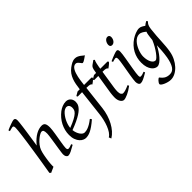

<svg xmlns="http://www.w3.org/2000/svg" viewBox="-61 -1389 2280 2280"><g transform="rotate(-45 1079.0 -249.0)"><path d="M473.1 -35.2Q427.7 -8.8 398.2 5.6Q368.7 20 348.1 20Q334 20 323 4.6Q312 -10.7 312 -37.1Q312 -45.9 315.2 -68.6Q318.4 -91.3 323 -121.6Q327.6 -151.9 333 -186Q338.4 -220.2 343 -251Q347.7 -281.7 350.8 -306.2Q354 -330.6 354 -341.8Q354 -360.4 352.5 -372.8Q351.1 -385.3 347.4 -393.1Q343.8 -400.9 337.2 -404.1Q330.6 -407.2 319.8 -407.2Q313.5 -407.2 297.4 -399.7Q281.2 -392.1 260.5 -376.7Q239.7 -361.3 217.5 -338.4Q195.3 -315.4 176.8 -284.2Q163.6 -260.7 154.8 -225.8Q146 -190.9 139.2 -147Q134.8 -120.1 132.3 -99.6Q129.9 -79.1 128.7 -63.2Q127.4 -47.4 127.2 -34.9Q127 -22.5 127.9 -12.2Q121.6 -8.8 112.1 -4.6Q102.5 -0.5 92.5 3.9Q82.5 8.3 73.2 12.5Q64 16.6 58.1 20L42 4.9Q46.4 -21.5 53 -60.3Q59.6 -99.1 67.1 -145.8Q74.7 -192.4 82.8 -244.1Q90.8 -295.9 98.6 -347.4Q106.4 -398.9 113.5 -448Q120.6 -497.1 125.7 -538.3Q130.9 -579.6 134 -610.6Q137.2 -641.6 137.2 -657.2Q137.2 -668.5 135.5 -675Q133.8 -681.6 131.1 -684.8Q128.4 -688 124.8 -689Q121.1 -689.9 117.2 -689.9Q112.3 -689.9 103.3 -687.7Q94.2 -685.5 84.5 -683.1Q73.2 -680.2 61 -676.8L55.2 -695.8Q75.7 -705.1 96.4 -713.4Q117.2 -721.7 135.3 -728Q153.3 -734.4 167 -738.3Q180.7 -742.2 187 -742.2Q200.7 -742.2 208.3 -733.4Q215.8 -724.6 215.8 -702.1Q215.8 -690.4 212.9 -663.3Q210 -636.2 205.3 -601.1Q200.7 -565.9 194.8 -525.9Q189 -485.8 183.3 -448.5Q177.7 -411.1 172.9 -379.9Q168 -348.6 165 -331.1Q193.4 -366.2 221.2 -390.4Q249 -414.6 275.4 -429.2Q301.8 -443.8 325.9 -450.4Q350.1 -457 372.1 -457Q402.8 -457 416 -437.7Q429.2 -418.5 429.2 -371.1Q429.2 -354 426 -328.6Q422.9 -303.2 418.2 -273.9Q413.6 -244.6 408.2 -213.4Q402.8 -182.1 398.2 -154.1Q393.6 -126 390.4 -102.8Q387.2 -79.6 387.2 -65.9Q387.2 -49.3 393.1 -43.2Q398.9 -37.1 404.8 -37.1Q418.5 -37.1 433.1 -41.3Q447.8 -45.4 465.8 -53.2Z M685.1 -381.8Q668.9 -367.2 653.6 -346.2Q638.2 -325.2 625.7 -300.8Q613.3 -276.4 605 -249.8Q596.7 -223.1 594.7 -197.3Q658.7 -222.2 696 -242.4Q733.4 -262.7 752.4 -280.8Q771.5 -298.8 776.9 -315.4Q782.2 -332 782.2 -349.1Q782.2 -364.3 778.3 -375.2Q774.4 -386.2 768.1 -392.8Q761.7 -399.4 753.7 -402.6Q745.6 -405.8 737.3 -405.8Q729.5 -405.8 714.4 -400.1Q699.2 -394.5 685.1 -381.8ZM860.4 -371.1Q860.4 -357.4 857.2 -342.3Q854 -327.1 844 -311Q834 -294.9 816.2 -277.3Q798.3 -259.8 768.8 -241Q739.3 -222.2 696.8 -201.9Q654.3 -181.6 595.2 -159.7Q598.1 -132.3 606.7 -109.9Q615.2 -87.4 626.7 -71.3Q638.2 -55.2 651.6 -46.1Q665 -37.1 678.2 -37.1Q688.5 -37.1 703.1 -39.3Q717.8 -41.5 737.1 -48.8Q756.3 -56.2 780.5 -70.3Q804.7 -84.5 834 -107.9Q839.4 -105 843.5 -98.4Q847.7 -91.8 849.1 -87.9Q809.1 -53.2 778.3 -32Q747.6 -10.7 723.4 0.7Q699.2 12.2 679.9 16.1Q660.6 20 643.1 20Q627 20 606.4 11Q585.9 2 567.9 -17.8Q549.8 -37.6 537.4 -69.6Q524.9 -101.6 524.9 -147.9Q524.9 -186 534.2 -222.9Q543.5 -259.8 560.8 -293.7Q578.1 -327.6 603.5 -357.9Q628.9 -388.2 661.1 -413.1Q672.4 -421.9 686.5 -429.9Q700.7 -438 716.1 -444.1Q731.4 -450.2 747.3 -453.6Q763.2 -457 778.3 -457Q799.3 -457 814.7 -449.5Q830.1 -441.9 840.3 -429.7Q850.6 -417.5 855.5 -402.1Q860.4 -386.7 860.4 -371.1Z M1328.1 -685.1Q1317.9 -677.7 1306.2 -669.2Q1294.4 -660.6 1283.2 -653.6Q1272 -646.5 1262.5 -641.8Q1252.9 -637.2 1247.1 -637.2Q1240.7 -637.2 1234.4 -645.8Q1228 -654.3 1220.2 -664.6Q1212.4 -674.8 1202.1 -683.3Q1191.9 -691.9 1178.2 -691.9Q1159.7 -691.9 1145.5 -680.9Q1131.3 -669.9 1120.6 -651.6Q1109.9 -633.3 1102.1 -609.6Q1094.2 -585.9 1088.9 -560.5Q1083.5 -535.2 1080.1 -510.3Q1076.7 -485.4 1074.2 -464.8L1071.3 -441.9H1196.3L1206.1 -428.2Q1201.2 -421.4 1192.9 -413.3Q1184.6 -405.3 1175.3 -397.9Q1166 -390.6 1157.5 -384.5Q1148.9 -378.4 1144 -376Q1141.6 -382.8 1136.5 -387Q1131.3 -391.1 1122.6 -393.6Q1113.8 -396 1100.6 -397Q1087.4 -397.9 1069.3 -397.9H1066.4L1031.2 -94.2Q1024.9 -40.5 1009.5 9.5Q994.1 59.6 970.9 102.8Q947.8 146 917.5 180.4Q887.2 214.8 851.1 236.8L838.4 206.1Q862.8 192.4 882.6 163.1Q902.3 133.8 917.2 95.7Q932.1 57.6 941.9 14.9Q951.7 -27.8 956.1 -67.9L994.1 -397.9H920.4L913.1 -413.1L962.4 -441.9H999Q1003.9 -481 1010.5 -517.1Q1017.1 -553.2 1029.1 -585.4Q1041 -617.7 1060.8 -645.8Q1080.6 -673.8 1111.3 -696.8Q1124.5 -706.1 1136.7 -714.4Q1148.9 -722.7 1161.6 -729Q1174.3 -735.4 1187.7 -738.8Q1201.2 -742.2 1216.3 -742.2Q1237.8 -742.2 1255.1 -734.1Q1272.5 -726.1 1286.1 -716.1Q1299.8 -706.1 1310.3 -696.8Q1320.8 -687.5 1328.1 -685.1Z M1443.4 -57.1Q1419.4 -38.6 1395.5 -24.2Q1371.6 -9.8 1350.1 0Q1328.6 9.8 1311.3 14.9Q1293.9 20 1283.2 20Q1271 20 1260 12.7Q1249 5.4 1240.5 -7.6Q1231.9 -20.5 1227.1 -38.6Q1222.2 -56.6 1222.2 -78.1Q1222.2 -87.4 1222.7 -96.7Q1223.1 -106 1223.9 -116Q1224.6 -126 1225.8 -137.2Q1227.1 -148.4 1229 -162.1L1266.6 -397.9H1196.3L1189 -413.1L1238.3 -441.9H1273.4L1276.4 -459Q1279.3 -479 1282.5 -492.2Q1285.6 -505.4 1289.8 -514.2Q1293.9 -522.9 1298.8 -528.6Q1303.7 -534.2 1310.1 -539.1L1359.4 -574.2L1373 -562Q1369.6 -557.6 1365.7 -546.4Q1362.3 -536.6 1357.7 -518.6Q1353 -500.5 1348.1 -470.2L1343.8 -441.9H1465.3L1475.1 -428.2Q1470.2 -421.4 1461.7 -413.3Q1453.1 -405.3 1443.8 -397.9Q1434.6 -390.6 1426 -384.5Q1417.5 -378.4 1413.1 -376Q1410.2 -382.8 1405 -387Q1399.9 -391.1 1391.1 -393.6Q1382.3 -396 1369.4 -397Q1356.4 -397.9 1338.4 -397.9H1336.9L1302.2 -173.8Q1300.8 -164.6 1299.6 -154.1Q1298.3 -143.6 1297.6 -134Q1296.9 -124.5 1296.6 -116.2Q1296.4 -107.9 1296.4 -103Q1296.4 -72.8 1307.4 -58.3Q1318.4 -43.9 1332 -43.9Q1349.1 -43.9 1373.8 -51.3Q1398.4 -58.6 1435.1 -75.2Z M1689.5 -35.2Q1666.5 -21.5 1648.2 -11.2Q1629.9 -1 1614.7 6.1Q1599.6 13.2 1587.4 16.6Q1575.2 20 1564.5 20Q1547.9 20 1538.1 4.6Q1528.3 -10.7 1528.3 -37.1Q1528.3 -51.8 1532 -78.9Q1535.6 -106 1541 -138.9Q1546.4 -171.9 1552.7 -207.8Q1559.1 -243.7 1564.5 -276.1Q1569.8 -308.6 1573.5 -333.7Q1577.1 -358.9 1577.1 -371.1Q1577.1 -382.3 1575.7 -388.9Q1574.2 -395.5 1571.8 -398.7Q1569.3 -401.9 1565.4 -402.8Q1561.5 -403.8 1557.1 -403.8Q1553.2 -403.8 1545.2 -402.1Q1537.1 -400.4 1528.8 -397.9Q1519.5 -395.5 1508.3 -392.1L1501.5 -410.2Q1522 -419.4 1542.2 -428Q1562.5 -436.5 1580.1 -442.9Q1597.7 -449.2 1610.8 -453.1Q1624 -457 1630.4 -457Q1644 -457 1649.7 -447.8Q1655.3 -438.5 1655.3 -416Q1655.3 -401.9 1651.6 -374.3Q1647.9 -346.7 1642.1 -312.5Q1636.2 -278.3 1629.9 -241Q1623.5 -203.6 1617.7 -169.4Q1611.8 -135.3 1608.2 -107.7Q1604.5 -80.1 1604.5 -65.9Q1604.5 -50.8 1607.7 -43.9Q1610.8 -37.1 1619.1 -37.1Q1634.3 -37.1 1648.2 -41Q1662.1 -44.9 1682.1 -53.2ZM1702.6 -616.2Q1702.6 -602.5 1698.5 -589.1Q1694.3 -575.7 1686.5 -564.7Q1678.7 -553.7 1667.5 -546.9Q1656.2 -540 1642.6 -540Q1627.4 -540 1619.1 -548.8Q1610.8 -557.6 1610.8 -574.2Q1610.8 -587.4 1615.2 -600.8Q1619.6 -614.3 1627.4 -625.5Q1635.3 -636.7 1646.2 -643.8Q1657.2 -650.9 1670.9 -650.9Q1686 -650.9 1694.3 -641.8Q1702.6 -632.8 1702.6 -616.2Z M1878.4 -46.9Q1888.7 -46.9 1906.2 -63.2Q1923.8 -79.6 1944.1 -106.9Q1964.4 -134.3 1985.1 -170.4Q2005.9 -206.5 2022 -246.1Q2023.9 -264.6 2026.1 -284.9Q2028.3 -305.2 2032.2 -328.1Q2033.7 -338.4 2036.4 -347.7Q2039.1 -356.9 2042.5 -365.2Q2035.2 -371.1 2026.4 -377.9Q2017.6 -384.8 2007.1 -391.1Q1996.6 -397.5 1984.4 -401.6Q1972.2 -405.8 1958.5 -405.8Q1936 -405.8 1916 -394.8Q1896 -383.8 1879.2 -365.7Q1862.3 -347.7 1848.9 -324.5Q1835.4 -301.3 1825.9 -276.6Q1816.4 -252 1811.3 -228Q1806.2 -204.1 1806.2 -185.1Q1806.2 -153.3 1812 -127.9Q1817.9 -102.5 1827.6 -84.5Q1837.4 -66.4 1850.6 -56.6Q1863.8 -46.9 1878.4 -46.9ZM2142.6 -439.9Q2126 -426.3 2116.5 -406.2Q2106.9 -386.2 2102.5 -351.1Q2095.7 -293 2092.5 -245.1Q2089.4 -197.3 2087.2 -155.5Q2085 -113.8 2081.8 -75.9Q2078.6 -38.1 2071.8 -0.5Q2063 50.3 2040.8 94.7Q2018.6 139.2 1988 172.4Q1957.5 205.6 1920.7 224.9Q1883.8 244.1 1845.7 244.1Q1825.2 244.1 1801.5 238Q1777.8 231.9 1757.8 223.1Q1737.8 214.4 1724.4 204.1Q1710.9 193.8 1710.9 185.1Q1710.9 176.8 1717.3 166.3Q1723.6 155.8 1731.9 146.7Q1740.2 137.7 1748.3 131.3Q1756.3 125 1759.8 125Q1763.7 125 1767.8 129.9Q1772 134.8 1778.1 141.8Q1784.2 148.9 1792.7 157.5Q1801.3 166 1813.5 173.1Q1825.7 180.2 1842.8 185.1Q1859.9 189.9 1882.8 189.9Q1930.2 189.9 1958 147.5Q1985.8 105 2000 23.4Q2004.4 -3.9 2007.1 -28.1Q2009.8 -52.2 2011.5 -75Q2013.2 -97.7 2014.2 -119.4Q2015.1 -141.1 2016.1 -164.1Q2000.5 -133.3 1979.7 -100.8Q1959 -68.4 1935.8 -41.5Q1912.6 -14.6 1888.7 2.7Q1864.7 20 1843.3 20Q1827.1 20 1808.8 10.7Q1790.5 1.5 1774.7 -18.8Q1758.8 -39.1 1748.5 -71Q1738.3 -103 1738.3 -148.9Q1738.3 -187.5 1747.1 -224.4Q1755.9 -261.2 1773.7 -294.7Q1791.5 -328.1 1818.4 -357.7Q1845.2 -387.2 1881.3 -411.1Q1895 -419.9 1910.6 -428.2Q1926.3 -436.5 1942.9 -442.9Q1959.5 -449.2 1975.8 -453.1Q1992.2 -457 2007.3 -457Q2018.1 -457 2028.3 -453.9Q2038.6 -450.7 2048.1 -445.8Q2057.6 -440.9 2066.2 -435.1Q2074.7 -429.2 2082.5 -424.3Q2093.8 -435.1 2106.2 -442.9Q2118.7 -450.7 2131.3 -457Z"/></g></svg>

Font: Gentium Plus Cyr
Style: Italic
Weight: 400
Italic angle: -8°
Designer: J. Victor Gaultney, Annie Olsen, Iska Routamaa, Becca Hirsbrunner
Foundry: SIL International
Version: Version 5.000